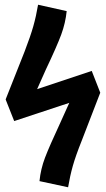

<svg xmlns="http://www.w3.org/2000/svg" viewBox="-20 -777 448 812"><path d="M404 -385 326 -183Q300 -118 288 -75.5Q276 -33 268 15L147 -11Q152 -62 170.5 -110.5Q189 -159 236 -260L273 -342L40 -265L4 -356H5L4 -357L84 -559Q109 -624 121 -666.5Q133 -709 141 -757L262 -730Q257 -680 239 -631Q221 -582 174 -483L137 -400L368 -477Z"/></svg>

Font: Fira Sans Extra Condensed SemiBold
Style: Regular
Weight: 600
Width: 1
Designer: Carrois Corporate & Edenspiekermann AG
Foundry: Carrois Corporate GbR & Edenspiekermann AG
Version: Version 4.203